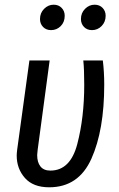

<svg xmlns="http://www.w3.org/2000/svg" viewBox="-20 -784 507 816"><path d="M423 -424Q423 -231 368.5 -109.5Q314 12 189 12Q121 12 86 -27.5Q51 -67 51 -123Q51 -132 53 -148L105 -527H191L140 -147Q138 -131 138 -125Q138 -94 152 -76.5Q166 -59 194 -59Q279 -59 308.5 -172Q338 -285 338 -423Q338 -491 334 -527H417Q423 -478 423 -424ZM150 -703Q150 -729 167.5 -746.5Q185 -764 208 -764Q229 -764 242 -750.5Q255 -737 255 -717Q255 -690 238 -673Q221 -656 197 -656Q176 -656 163 -669.5Q150 -683 150 -703ZM324 -703Q324 -729 341.5 -746.5Q359 -764 382 -764Q403 -764 416 -750.5Q429 -737 429 -717Q429 -691 412 -673.5Q395 -656 371 -656Q350 -656 337 -669.5Q324 -683 324 -703Z"/></svg>

Font: Fira Sans Extra Condensed
Style: Italic
Weight: 400
Width: 3
Italic angle: -8°
Designer: Carrois Corporate & Edenspiekermann AG
Foundry: Carrois Corporate GbR & Edenspiekermann AG
Version: Version 4.203